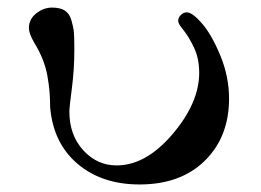

<svg xmlns="http://www.w3.org/2000/svg" viewBox="-20 -487 695 512"><path d="M57.1 -412.1Q57.1 -436 76.7 -451.4Q96.2 -466.8 119.1 -466.8Q140.1 -466.8 152.6 -459Q165 -451.2 170.4 -433.1Q175.8 -415 177 -401.1Q178.2 -387.2 178.2 -361.8V-352.1Q178.2 -301.3 171.6 -251.2Q165 -201.2 165 -189Q165 -127 201.9 -86.4Q238.8 -45.9 291 -45.9Q369.1 -45.9 440.2 -129.4Q511.2 -212.9 511.2 -293Q511.2 -331.1 497.1 -360.6Q482.9 -390.1 469 -407Q455.1 -423.8 455.1 -431.2Q455.1 -439.9 462.2 -447Q469.2 -454.1 478 -454.1Q493.2 -454.1 519 -424.1Q544.9 -394 567.9 -338.1Q590.8 -282.2 590.8 -224.1Q590.8 -122.1 526.4 -58.6Q461.9 4.9 352.1 4.9Q252 4.9 187 -50Q122.1 -105 113.8 -200.2Q113.8 -203.1 113.3 -220Q112.8 -236.8 111.3 -250.5Q109.9 -264.2 106.4 -284.7Q103 -305.2 94 -328.1Q85 -351.1 70.8 -374Q57.1 -397.9 57.1 -412.1Z"/></svg>

Font: CMU Serif
Style: Bold
Weight: 700
Version: Version 0.7.0